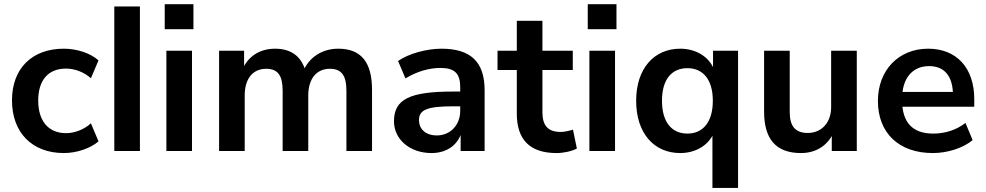

<svg xmlns="http://www.w3.org/2000/svg" viewBox="-20 -722 4712 918"><path d="M285.3 9.8C345.1 9.8 411.8 -11.8 451 -46.1L414.7 -132.4C380.4 -101 334.3 -85.3 296.1 -85.3C210.8 -85.3 162.7 -144.1 162.7 -241.2C162.7 -339.2 210.8 -394.1 296.1 -394.1C335.3 -394.1 380.4 -378.4 414.7 -348L451 -433.3C411.8 -468.6 346.1 -489.2 285.3 -489.2C133.3 -489.2 37.3 -395.1 37.3 -242.2C37.3 -88.2 133.3 9.8 285.3 9.8Z M526.5 0H649V-691.2H526.5Z M767.6 -582.4H904.9V-702H767.6ZM775.5 0H898V-479.4H775.5Z M1027.5 0H1150V-265.7C1150 -345.1 1188.2 -393.1 1252.9 -393.1C1308.8 -393.1 1331.4 -360.8 1331.4 -287.3V0H1453.9V-265.7C1453.9 -345.1 1493.1 -393.1 1556.9 -393.1C1613.7 -393.1 1636.3 -360.8 1636.3 -287.3V0H1758.8V-292.2C1758.8 -425.5 1705.9 -489.2 1597.1 -489.2C1518.6 -489.2 1454.9 -446.1 1428.4 -377.5H1442.2C1422.5 -452.9 1371.6 -489.2 1295.1 -489.2C1218.6 -489.2 1161.8 -449 1136.3 -383.3H1147.1V-479.4H1027.5Z M2043.1 9.8C2120.6 9.8 2175.5 -33.3 2190.2 -102H2182.4V0H2297.1V-290.2C2297.1 -426.5 2230.4 -489.2 2090.2 -489.2C2020.6 -489.2 1933.3 -465.7 1883.3 -430.4L1918.6 -347.1C1975.5 -381.4 2032.4 -397.1 2086.3 -397.1C2153.9 -397.1 2180.4 -370.6 2180.4 -304.9V-192.2C2180.4 -123.5 2132.4 -74.5 2068.6 -74.5C2014.7 -74.5 1983.3 -104.9 1983.3 -148C1983.3 -198 2024.5 -213.7 2147.1 -213.7H2195.1V-284.3H2146.1C1938.2 -284.3 1863.7 -247.1 1863.7 -142.2C1863.7 -55.9 1939.2 9.8 2043.1 9.8Z M2641.2 9.8C2674.5 9.8 2714.7 1 2738.2 -11.8L2719.6 -102C2699 -96.1 2679.4 -91.2 2660.8 -91.2C2599 -91.2 2573.5 -122.5 2573.5 -185.3V-387.3H2718.6V-479.4H2573.5V-622.5H2451V-479.4H2358.8V-387.3H2451V-178.4C2451 -54.9 2512.7 9.8 2641.2 9.8Z M2790.2 -582.4H2927.5V-702H2790.2ZM2798 0H2920.6V-479.4H2798Z M3386.3 176.5H3508.8V-479.4H3389.2V-378.4H3398C3378.4 -445.1 3312.7 -489.2 3232.4 -489.2C3106.9 -489.2 3021.6 -394.1 3021.6 -240.2C3021.6 -86.3 3105.9 9.8 3232.4 9.8C3311.8 9.8 3376.5 -33.3 3397.1 -98H3386.3ZM3266.7 -83.3C3193.1 -83.3 3145.1 -136.3 3145.1 -240.2C3145.1 -344.1 3193.1 -396.1 3266.7 -396.1C3339.2 -396.1 3388.2 -344.1 3388.2 -240.2C3388.2 -136.3 3339.2 -83.3 3266.7 -83.3Z M3809.8 9.8C3885.3 9.8 3943.1 -29.4 3970.6 -100H3956.9V0H4076.5V-479.4H3953.9V-209.8C3953.9 -135.3 3907.8 -86.3 3842.2 -86.3C3782.4 -86.3 3755.9 -118.6 3755.9 -186.3V-479.4H3633.3V-188.2C3633.3 -56.9 3690.2 9.8 3809.8 9.8Z M4440.2 9.8C4509.8 9.8 4584.3 -13.7 4630.4 -52L4596.1 -134.3C4551 -99 4496.1 -83.3 4442.2 -83.3C4344.1 -83.3 4293.1 -135.3 4293.1 -243.1V-250C4293.1 -345.1 4340.2 -405.9 4422.5 -405.9C4496.1 -405.9 4536.3 -356.9 4536.3 -267.6L4552 -282.4H4276.5V-211.8H4638.2V-248C4638.2 -397.1 4553.9 -489.2 4417.6 -489.2C4277.5 -489.2 4177.5 -387.3 4177.5 -239.2C4177.5 -86.3 4277.5 9.8 4440.2 9.8Z"/></svg>

Font: LL Pando Sans
Style: Bold
Weight: 700
Designer: Joshua Smith
Foundry: Joshua Smith
Version: Version 1.000;Glyphs 3.2.1 (3258)